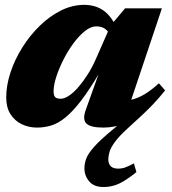

<svg xmlns="http://www.w3.org/2000/svg" viewBox="-20 -498 692 772"><path d="M644 -134.5Q620 -104.5 595.5 -78.8Q571 -53 548 -32L493 18.5Q458.5 50 442 72.8Q425.5 95.5 420.5 112Q415.5 128.5 415.5 142.5Q415.5 160 425 170Q434.5 180 455 180Q470.5 180 484 175Q497.5 170 518.5 159L528.5 194Q485.5 228.5 457 241.2Q428.5 254 396.5 254Q358 254 338.8 231.5Q319.5 209 319.5 178.5Q319.5 159.5 326.8 139.8Q334 120 358 92.8Q382 65.5 431 25L482 -17.5L491 -5Q466.5 5.5 442.8 10.2Q419 15 396 15Q344.5 15 327.5 -1.2Q310.5 -17.5 325.5 -58L380.5 -211.5H383.5Q341 -139 306.8 -94.2Q272.5 -49.5 243.2 -25.8Q214 -2 186.2 6.5Q158.5 15 129 15Q95.5 15 67.5 1.5Q39.5 -12 22.2 -38.8Q5 -65.5 5 -106Q5 -154.5 22.2 -206.8Q39.5 -259 69.8 -307.2Q100 -355.5 139.8 -394.2Q179.5 -433 225.2 -455.8Q271 -478.5 318.5 -478.5Q363.5 -478.5 396 -455.8Q428.5 -433 452 -380.5L427.5 -345.5Q419.5 -368.5 405 -380.2Q390.5 -392 367 -392Q345.5 -392 322 -373.5Q298.5 -355 276 -324.8Q253.5 -294.5 235.5 -259Q217.5 -223.5 206.5 -189.8Q195.5 -156 195.5 -131Q195.5 -114 201.8 -107.5Q208 -101 224 -101Q239.5 -101 258.2 -113.8Q277 -126.5 296.2 -149Q315.5 -171.5 333.8 -200.5Q352 -229.5 366 -262L424.5 -395L483 -464.5H631L487.5 -36.5L455.5 -90Q485.5 -91 511.5 -97.8Q537.5 -104.5 563.2 -120.2Q589 -136 619 -163Z"/></svg>

Font: Newsreader ExtraBold
Style: Italic
Weight: 800
Italic angle: -17°
Designer: Hugues Gentile
Foundry: Production Type
Version: Version 1.003